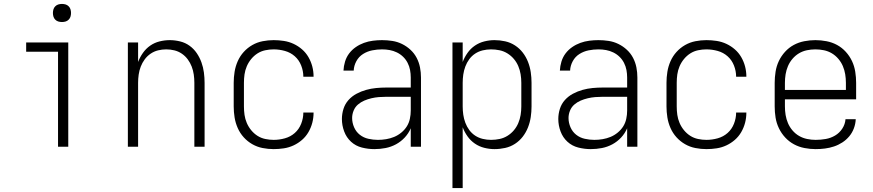

<svg xmlns="http://www.w3.org/2000/svg" viewBox="-20 -746 4440 976"><path d="M275 0V-483H113V-530H327V0ZM295 -634Q286 -634 277 -636.5Q268 -639 261 -646Q254 -653 251.5 -662Q249 -671 249 -680Q249 -689 251.5 -698Q254 -707 261 -714Q268 -721 277 -723.5Q286 -726 295 -726Q304 -726 313 -723.5Q322 -721 329 -714Q336 -707 338.5 -698Q341 -689 341 -680Q341 -671 338.5 -662Q336 -653 329 -646Q322 -639 313 -636.5Q304 -634 295 -634Z M630 0V-530H682V-431Q691 -455 706.5 -477Q722 -499 743.5 -514Q765 -529 791 -535.5Q817 -542 843 -542Q869 -542 895.5 -535.5Q922 -529 943.5 -513.5Q965 -498 980 -476Q995 -454 1004 -429Q1013 -404 1016.5 -377.5Q1020 -351 1020 -325V0H968V-325Q968 -346 965 -367Q962 -388 954.5 -407.5Q947 -427 934.5 -444Q922 -461 904.5 -473Q887 -485 866.5 -490Q846 -495 825 -495Q804 -495 783.5 -490Q763 -485 745.5 -473Q728 -461 715.5 -444Q703 -427 695.5 -407.5Q688 -388 685 -367Q682 -346 682 -325V0Z M1371 12Q1343 12 1315 6.5Q1287 1 1262.5 -13Q1238 -27 1219 -48Q1200 -69 1188.5 -95Q1177 -121 1172.5 -149Q1168 -177 1168 -205V-325Q1168 -353 1172.5 -381Q1177 -409 1188.5 -435Q1200 -461 1219 -482Q1238 -503 1262.5 -517Q1287 -531 1315 -536.5Q1343 -542 1371 -542Q1397 -542 1423 -538Q1449 -534 1472.5 -523Q1496 -512 1515.5 -495Q1535 -478 1548 -455.5Q1561 -433 1567.5 -408Q1574 -383 1574 -357V-356H1522Q1522 -385 1511 -413Q1500 -441 1478.5 -460Q1457 -479 1428.5 -487Q1400 -495 1371 -495Q1350 -495 1328.5 -490.5Q1307 -486 1289 -474.5Q1271 -463 1257 -446Q1243 -429 1234.5 -409Q1226 -389 1223 -368Q1220 -347 1220 -325V-205Q1220 -183 1223 -162Q1226 -141 1234.5 -121Q1243 -101 1257 -84Q1271 -67 1289 -55.5Q1307 -44 1328.5 -39.5Q1350 -35 1371 -35Q1400 -35 1428.5 -43Q1457 -51 1478.5 -70Q1500 -89 1511 -117Q1522 -145 1522 -174H1574V-173Q1574 -147 1567.5 -122Q1561 -97 1548 -74.5Q1535 -52 1515.5 -35Q1496 -18 1472.5 -7Q1449 4 1423 8Q1397 12 1371 12Z M1883 12Q1851 12 1819.5 4Q1788 -4 1764.5 -25.5Q1741 -47 1729.5 -78Q1718 -109 1718 -141Q1718 -167 1726 -192.5Q1734 -218 1751.5 -237.5Q1769 -257 1792.5 -269.5Q1816 -282 1841 -289Q1866 -296 1892 -298.5Q1918 -301 1944 -301H2068V-352Q2068 -371 2064.5 -390Q2061 -409 2052 -426.5Q2043 -444 2029 -457.5Q2015 -471 1997.5 -479.5Q1980 -488 1961 -491.5Q1942 -495 1922 -495Q1897 -495 1872 -490Q1847 -485 1825.5 -471.5Q1804 -458 1791.5 -435Q1779 -412 1778 -387H1726Q1727 -410 1734 -433Q1741 -456 1755 -474.5Q1769 -493 1788.5 -506.5Q1808 -520 1830 -528Q1852 -536 1875.5 -539Q1899 -542 1922 -542Q1948 -542 1974 -538Q2000 -534 2023.5 -522.5Q2047 -511 2066.5 -493Q2086 -475 2098 -452Q2110 -429 2115 -403.5Q2120 -378 2120 -352V0H2068V-94Q2057 -68 2037.5 -47Q2018 -26 1993 -12.5Q1968 1 1940 6.5Q1912 12 1883 12ZM1901 -35Q1922 -35 1943 -38.5Q1964 -42 1983.5 -50Q2003 -58 2020 -72Q2037 -86 2048 -103.5Q2059 -121 2063.5 -142Q2068 -163 2068 -184V-254H1944Q1925 -254 1906 -252.5Q1887 -251 1868 -246.5Q1849 -242 1831.5 -234.5Q1814 -227 1799.5 -214.5Q1785 -202 1777.5 -183.5Q1770 -165 1770 -146Q1770 -122 1780 -99Q1790 -76 1809 -61Q1828 -46 1852.5 -40.5Q1877 -35 1901 -35Z M2280 210V-530H2332V-431Q2341 -455 2356.5 -477Q2372 -499 2394 -514Q2416 -529 2442 -535.5Q2468 -542 2494 -542Q2521 -542 2548 -536Q2575 -530 2598 -515Q2621 -500 2637.5 -478.5Q2654 -457 2664 -431.5Q2674 -406 2678 -379Q2682 -352 2682 -325V-205Q2682 -178 2678 -151Q2674 -124 2664 -98.5Q2654 -73 2637.5 -51.5Q2621 -30 2598 -15Q2575 0 2548 6Q2521 12 2494 12Q2468 12 2442 5.5Q2416 -1 2394 -16Q2372 -31 2356.5 -53Q2341 -75 2332 -99V210ZM2476 -35Q2498 -35 2519.5 -39.5Q2541 -44 2559.5 -55.5Q2578 -67 2592 -83.5Q2606 -100 2614.5 -120Q2623 -140 2626.5 -161.5Q2630 -183 2630 -205V-325Q2630 -347 2626.5 -368.5Q2623 -390 2614.5 -410Q2606 -430 2592 -446.5Q2578 -463 2559.5 -474.5Q2541 -486 2519.5 -490.5Q2498 -495 2476 -495Q2455 -495 2434 -490Q2413 -485 2395.5 -473.5Q2378 -462 2365.5 -445Q2353 -428 2345.5 -408Q2338 -388 2335 -367Q2332 -346 2332 -325V-205Q2332 -184 2335 -163Q2338 -142 2345.5 -122Q2353 -102 2365.5 -85Q2378 -68 2395.5 -56.5Q2413 -45 2434 -40Q2455 -35 2476 -35Z M2983 12Q2951 12 2919.5 4Q2888 -4 2864.5 -25.5Q2841 -47 2829.5 -78Q2818 -109 2818 -141Q2818 -167 2826 -192.5Q2834 -218 2851.5 -237.5Q2869 -257 2892.5 -269.5Q2916 -282 2941 -289Q2966 -296 2992 -298.5Q3018 -301 3044 -301H3168V-352Q3168 -371 3164.5 -390Q3161 -409 3152 -426.5Q3143 -444 3129 -457.5Q3115 -471 3097.5 -479.5Q3080 -488 3061 -491.5Q3042 -495 3022 -495Q2997 -495 2972 -490Q2947 -485 2925.5 -471.5Q2904 -458 2891.5 -435Q2879 -412 2878 -387H2826Q2827 -410 2834 -433Q2841 -456 2855 -474.5Q2869 -493 2888.5 -506.5Q2908 -520 2930 -528Q2952 -536 2975.5 -539Q2999 -542 3022 -542Q3048 -542 3074 -538Q3100 -534 3123.5 -522.5Q3147 -511 3166.5 -493Q3186 -475 3198 -452Q3210 -429 3215 -403.5Q3220 -378 3220 -352V0H3168V-94Q3157 -68 3137.5 -47Q3118 -26 3093 -12.5Q3068 1 3040 6.5Q3012 12 2983 12ZM3001 -35Q3022 -35 3043 -38.5Q3064 -42 3083.5 -50Q3103 -58 3120 -72Q3137 -86 3148 -103.5Q3159 -121 3163.5 -142Q3168 -163 3168 -184V-254H3044Q3025 -254 3006 -252.5Q2987 -251 2968 -246.5Q2949 -242 2931.5 -234.5Q2914 -227 2899.5 -214.5Q2885 -202 2877.5 -183.5Q2870 -165 2870 -146Q2870 -122 2880 -99Q2890 -76 2909 -61Q2928 -46 2952.5 -40.5Q2977 -35 3001 -35Z M3571 12Q3543 12 3515 6.5Q3487 1 3462.5 -13Q3438 -27 3419 -48Q3400 -69 3388.5 -95Q3377 -121 3372.5 -149Q3368 -177 3368 -205V-325Q3368 -353 3372.5 -381Q3377 -409 3388.5 -435Q3400 -461 3419 -482Q3438 -503 3462.5 -517Q3487 -531 3515 -536.5Q3543 -542 3571 -542Q3597 -542 3623 -538Q3649 -534 3672.5 -523Q3696 -512 3715.5 -495Q3735 -478 3748 -455.5Q3761 -433 3767.5 -408Q3774 -383 3774 -357V-356H3722Q3722 -385 3711 -413Q3700 -441 3678.5 -460Q3657 -479 3628.5 -487Q3600 -495 3571 -495Q3550 -495 3528.5 -490.5Q3507 -486 3489 -474.5Q3471 -463 3457 -446Q3443 -429 3434.5 -409Q3426 -389 3423 -368Q3420 -347 3420 -325V-205Q3420 -183 3423 -162Q3426 -141 3434.5 -121Q3443 -101 3457 -84Q3471 -67 3489 -55.5Q3507 -44 3528.5 -39.5Q3550 -35 3571 -35Q3600 -35 3628.5 -43Q3657 -51 3678.5 -70Q3700 -89 3711 -117Q3722 -145 3722 -174H3774V-173Q3774 -147 3767.5 -122Q3761 -97 3748 -74.5Q3735 -52 3715.5 -35Q3696 -18 3672.5 -7Q3649 4 3623 8Q3597 12 3571 12Z M4126 12Q4098 12 4069.5 6.5Q4041 1 4016 -12.5Q3991 -26 3971.5 -47Q3952 -68 3939.5 -94Q3927 -120 3922.5 -148Q3918 -176 3918 -205V-325Q3918 -353 3922.5 -381.5Q3927 -410 3939 -435.5Q3951 -461 3970.5 -482.5Q3990 -504 4015 -517.5Q4040 -531 4068.5 -536.5Q4097 -542 4125 -542Q4153 -542 4181.5 -536.5Q4210 -531 4235 -517.5Q4260 -504 4279.5 -482.5Q4299 -461 4311 -435.5Q4323 -410 4327.5 -381.5Q4332 -353 4332 -325V-241H3970V-205Q3970 -183 3973.5 -161.5Q3977 -140 3985.5 -120Q3994 -100 4008.5 -83Q4023 -66 4042 -55Q4061 -44 4083 -39.5Q4105 -35 4126 -35Q4152 -35 4177.5 -39.5Q4203 -44 4225 -57Q4247 -70 4261.5 -92Q4276 -114 4278 -140H4330Q4329 -116 4320.5 -93.5Q4312 -71 4297 -53Q4282 -35 4262 -22Q4242 -9 4219.5 -1.5Q4197 6 4173.5 9Q4150 12 4126 12ZM4280 -289V-325Q4280 -347 4276.5 -368.5Q4273 -390 4264.5 -410Q4256 -430 4241.5 -447Q4227 -464 4208.5 -475Q4190 -486 4168.5 -490.5Q4147 -495 4125 -495Q4103 -495 4081.5 -490.5Q4060 -486 4041.5 -475Q4023 -464 4008.5 -447Q3994 -430 3985.5 -410Q3977 -390 3973.5 -368.5Q3970 -347 3970 -325V-289Z"/></svg>

Font: Lode Dark
Style: Regular
Weight: 400
Monospace: yes
Designer: Belleve Invis
Foundry: Belleve Invis
Version: Version 29.2.0; ttfautohint (v1.8.3)